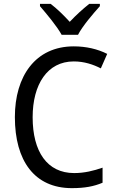

<svg xmlns="http://www.w3.org/2000/svg" viewBox="-20 -964 604 994"><path d="M299 -784H384C407 -829 462 -893 497 -932V-944H442C407 -916 376 -888 341 -851C309 -886 273 -921 242 -944H187V-932C223 -890 275 -828 299 -784ZM362 -646C416 -646 463 -630 502 -610L535 -685C486 -710 426 -724 362 -724C163 -724 57 -569 57 -358C57 -131 159 10 352 10C419 10 466 1 511 -18V-96C465 -80 417 -68 364 -68C224 -68 149 -179 149 -357C149 -527 225 -646 362 -646Z"/></svg>

Font: Noto Sans Sinhala SemiCondensed
Style: Regular
Weight: 400
Width: 4
Designer: Jelle Bosma - Monotype Design Team
Foundry: Monotype Imaging Inc.
Version: Version 2.006